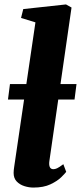

<svg xmlns="http://www.w3.org/2000/svg" viewBox="-20 -837 366 867"><path d="M203 -110Q200.5 -93 204.8 -83Q209 -73 221 -73Q228.5 -73 237.5 -77Q246.5 -81 266 -95.5L279 -61Q273.5 -53.5 256.2 -36.5Q239 -19.5 208 -4.8Q177 10 130.5 10Q111 10 90.2 3.5Q69.5 -3 55.5 -17.5Q41.5 -32 41.5 -56Q41.5 -62 42.2 -69.2Q43 -76.5 44 -83.2Q45 -90 45.5 -93.5L140 -736L75 -756L85 -796L278 -817L303 -803ZM325.5 -457.5 316.5 -387.5H16L25 -457.5Z"/></svg>

Font: Merriweather Light 18pt Black
Style: Italic
Weight: 900
Italic angle: -7.8°
Version: Version 2.101